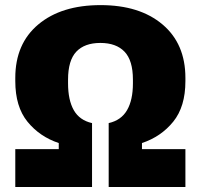

<svg xmlns="http://www.w3.org/2000/svg" viewBox="-20 -746 801 766"><path d="M41 0H347.2V-254.9Q297.4 -266.1 274.4 -306.4Q251.5 -346.7 251.5 -413.6V-428.2Q251.5 -504.9 284.4 -539.8Q317.4 -574.7 380.4 -574.7Q443.4 -574.7 476.8 -539.8Q510.3 -504.9 510.3 -428.2V-413.6Q510.3 -346.7 486.8 -306.4Q463.4 -266.1 413.6 -254.9V0H719.7V-150.9H546.4V-175.3Q622.6 -200.7 671.1 -260.5Q719.7 -320.3 719.7 -422.4V-435.1Q719.7 -571.3 628.4 -648.4Q537.1 -725.6 381.3 -725.6Q225.1 -725.6 133.1 -648.7Q41 -571.8 41 -435.1V-422.4Q41 -320.3 89.6 -260.5Q138.2 -200.7 214.4 -175.3V-150.9H41Z"/></svg>

Font: Roboto Flex
Style: Optical Size 14.0 Weight 1000 Grade 0.00 Width 100 Slant 0.00 Parametric Thick Stroke 96 Parametric Thin Stroke 79 Parametric Counter Width 468 Parametric Uppercase Height 712 Parametric Lowercase Height 514 Parametric Ascender Height 750 Parametric Descender Depth -203.00 Parametric Figure Height 738
Weight: 1000
Designer: Berlow after Robertson
Foundry: Google
Version: Version 3.000